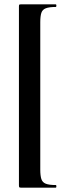

<svg xmlns="http://www.w3.org/2000/svg" viewBox="-20 -745 314 882"><path d="M67 106V-715Q67 -722 68.5 -723.5Q70 -725 76 -725Q100 -725 131.5 -725Q163 -725 192 -725Q221 -725 236 -725Q239 -725 239 -719Q239 -713 236 -713Q206 -713 190.5 -707Q175 -701 170 -686Q165 -671 165 -642V34Q165 62 170 77.5Q175 93 190.5 99Q206 105 236 105Q239 105 239 111Q239 117 236 117Q221 117 192 117Q163 117 131.5 117Q100 117 76 117Q70 117 68.5 115Q67 113 67 106Z"/></svg>

Font: Cormorant
Style: Bold
Weight: 700
Designer: Christian Thalmann (Catharsis Fonts)
Foundry: Catharsis Fonts
Version: Version 4.000